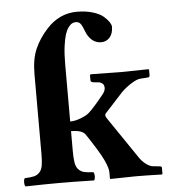

<svg xmlns="http://www.w3.org/2000/svg" viewBox="-51 -745 705 793"><g transform="rotate(-5 301.5 -348.0)"><path d="M100.1 -456.1Q100.1 -520 118.7 -561.5Q137.2 -603.5 170.9 -640.1Q224.1 -698.2 296.9 -698.2Q334 -698.2 363 -689.2Q392.1 -680.2 406.7 -667.2Q421.4 -654.3 428.7 -643.1Q436 -631.8 436 -624Q436 -596.2 422.1 -580.1Q408.2 -564 386.2 -564Q364.3 -564 348.1 -578.1Q332 -592.3 324.2 -613.8Q314.5 -639.6 307.6 -647.7Q300.8 -655.8 288.1 -655.8Q280.3 -655.8 273.4 -652.3Q266.6 -648.9 258.3 -638.2Q250 -627.4 244.1 -609.6Q238.3 -591.8 234.1 -560.3Q230 -528.8 230 -486.8V-249Q250.5 -249 274.4 -258.3Q298.3 -267.6 309.1 -277.3Q331.5 -296.9 373 -349.1Q384.3 -363.3 384 -375.2Q383.8 -387.2 377 -393.1Q370.1 -398.9 361.8 -399.9L340.8 -401.9Q328.1 -402.8 328.1 -412.1V-434.1L333 -436Q419.9 -434.1 455.1 -434.1L569.8 -436L573.2 -434.1V-412.1Q573.2 -406.2 571.3 -404.3Q569.3 -402.3 563 -401.9L533.2 -399.9Q519.5 -398.9 496.1 -384.3Q472.7 -369.6 454.1 -351.1L378.9 -269Q373 -261.7 381.8 -249L498 -78.1Q510.3 -59.6 526.1 -47.9Q542 -36.1 554.2 -35.2L583 -32.2Q590.8 -31.2 590.8 -25.9V0L587.9 2Q518.1 0 479 0L375 2L373 0V-25.9Q373 -43.9 356.9 -78.1Q340.3 -113.3 289.1 -189.9Q275.9 -209 230 -209V-127Q230 -95.2 233.2 -77.4Q236.3 -59.6 246.1 -49.6Q255.9 -39.6 268.8 -36.4Q281.7 -33.2 307.1 -32.2Q311.5 -27.8 311.5 -15.1Q311.5 -2.4 307.1 2Q221.2 0 165 0Q106.9 0 22.9 2Q18.6 -2.4 18.6 -15.1Q18.6 -27.8 22.9 -32.2Q48.3 -33.2 61.3 -36.4Q74.2 -39.6 84 -49.6Q93.8 -59.6 96.9 -77.4Q100.1 -95.2 100.1 -127Z"/></g></svg>

Font: Linux Libertine G
Style: Bold
Weight: 700
Designer: Philipp H. Poll
Foundry: Philipp H. Poll
Version: Version 5.0.3